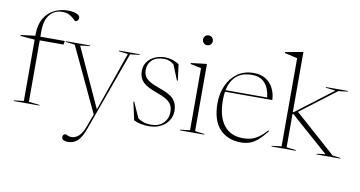

<svg xmlns="http://www.w3.org/2000/svg" viewBox="-88 -978 2715 1446"><g transform="rotate(10 1269.0 -255.0)"><path d="M154.5 -14 237 -5V0H41.5V-5L116 -14V-482.5L6 -492V-499L116 -512.5V-521Q116 -597 145 -646Q174 -695 221.8 -718.5Q269.5 -742 325.5 -742Q365.5 -742 391.8 -731.2Q418 -720.5 418 -700Q418 -690.5 411.2 -682Q404.5 -673.5 391.5 -673.5Q389.5 -673.5 377 -686.5Q364.5 -699.5 341.8 -712.2Q319 -725 287 -725Q225 -725 189.8 -680.5Q154.5 -636 154.5 -556.5V-512H341.5L336.5 -484H154.5Z M493 232.5Q474 232.5 461 225.5Q448 218.5 448 202.5Q448 192.5 454 185.8Q460 179 468 179Q476 179 486.2 185.2Q496.5 191.5 517 191.5Q544.5 191.5 570.2 169.2Q596 147 616.5 91.5L652 -4.5L420 -498L349.5 -507V-512H535V-507L461 -498.5L668.5 -47L826 -498L755.5 -507V-512H914.5V-507L843 -498.5L623.5 108.5Q598.5 178 568.5 205.2Q538.5 232.5 493 232.5Z M1108.5 -522Q1164 -522 1215.5 -488.5L1231.5 -366H1224.5L1178 -480Q1144.5 -509.5 1103.5 -509.5Q1042 -509.5 1010.5 -479.8Q979 -450 979 -404.5Q979 -379.5 988.8 -359.2Q998.5 -339 1026.2 -321.2Q1054 -303.5 1108 -285Q1189.5 -257.5 1218 -223.2Q1246.5 -189 1246.5 -137Q1246.5 -96.5 1225.2 -63.2Q1204 -30 1165.8 -10Q1127.5 10 1076 10Q1043 10 1013.8 4Q984.5 -2 959.5 -14.5L929 -153H935.5L987.5 -36Q1003.5 -22.5 1030 -13.2Q1056.5 -4 1090 -4Q1149.5 -4 1183.5 -38.2Q1217.5 -72.5 1217.5 -122.5Q1217.5 -153 1206.5 -175Q1195.5 -197 1166.8 -215Q1138 -233 1085 -251.5Q1032 -270 1003 -290.5Q974 -311 962.8 -335.8Q951.5 -360.5 951.5 -391.5Q951.5 -431.5 972.8 -460.8Q994 -490 1029.5 -506Q1065 -522 1108.5 -522Z M1402 -667Q1384.5 -667 1374.5 -678.5Q1364.5 -690 1364.5 -704.5Q1364.5 -719 1374.5 -730.5Q1384.5 -742 1402 -742Q1419.5 -742 1429.5 -730.5Q1439.5 -719 1439.5 -704.5Q1439.5 -690 1429.5 -678.5Q1419.5 -667 1402 -667ZM1425.5 -527.5V-14L1498 -5V0H1312.5V-5L1387 -14V-489L1305 -506V-513.5L1421.5 -527.5Z M1786 -522Q1840 -522 1877.5 -498.5Q1915 -475 1935.2 -435.2Q1955.5 -395.5 1957.5 -345.5H1595.5Q1591 -316 1591 -282Q1591 -155.5 1642.5 -89.8Q1694 -24 1789 -24Q1824 -24 1852.2 -32Q1880.5 -40 1908.5 -60Q1936.5 -80 1969 -115.5L1974.5 -111Q1939 -65.5 1908.8 -39Q1878.5 -12.5 1847.8 -1.2Q1817 10 1779.5 10Q1676.5 10 1615.8 -55.2Q1555 -120.5 1555 -251.5Q1555 -324.5 1582 -386Q1609 -447.5 1660.8 -484.8Q1712.5 -522 1786 -522ZM1776 -505.5Q1697.5 -505.5 1654.5 -465.8Q1611.5 -426 1597.5 -357.5H1916.5Q1897.5 -505.5 1776 -505.5Z M2125.5 -14 2198 -5V0H2012.5V-5L2087 -14V-688.5L1990 -710.5V-718L2121.5 -742H2125.5V-283.5H2132L2413.5 -498L2338 -507V-512H2506.5V-507L2435 -498L2163.5 -291.5L2477.5 -13L2538.5 -5V0H2356.5V-5L2423 -13L2132.5 -269H2125.5Z"/></g></svg>

Font: Newsreader Display ExtraLight
Style: Regular
Weight: 275
Designer: Hugues Gentile
Foundry: Production Type
Version: Version 1.001